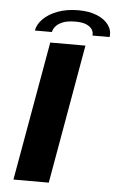

<svg xmlns="http://www.w3.org/2000/svg" viewBox="-53 -767 489 804"><g transform="rotate(5 192.0 -365.0)"><path d="M34.5 0H183L286 -585H138ZM244.5 -730Q195.5 -730 157.8 -716Q120 -702 97 -679Q74 -656 69.5 -629.5H141Q143.5 -642.5 153.8 -654.2Q164 -666 183.8 -673.8Q203.5 -681.5 236 -681.5Q265.5 -681.5 282.5 -673.8Q299.5 -666 306.5 -654.2Q313.5 -642.5 311.5 -629.5H383.5Q388 -656 372.2 -679Q356.5 -702 323.5 -716Q290.5 -730 244.5 -730Z"/></g></svg>

Font: Anybody ExtraExpanded Medium
Style: Italic
Weight: 500
Width: 8
Italic angle: -10°
Version: Version 1.113;gftools[0.9.25]